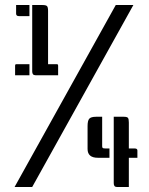

<svg xmlns="http://www.w3.org/2000/svg" viewBox="-20 -743 593 763"><path d="M432 -279H472Q485 -279 488.5 -274.5Q492 -270 492 -256V-153H515Q526 -153 526 -145V-116H492V0H444Q432 0 432 -15ZM386 -279V-163Q386 -155 390 -154Q394 -153 401 -153H415V-116H369Q328 -116 328 -151V-242Q328 -264 335 -271.5Q342 -279 362 -279ZM108 -723H149Q163 -723 167 -718.5Q171 -714 171 -700V-488H201Q208 -488 209.5 -487Q211 -486 211 -481V-444H121Q108 -444 108 -459ZM97 -444H40V-481Q40 -486 41.5 -487Q43 -488 50 -488H97ZM97 -679H55Q44 -679 44 -689V-723H97ZM108 0H38L440 -723H510Z"/></svg>

Font: Keania One
Style: Regular
Weight: 400
Designer: Julia Petretta
Foundry: Julia Petretta
Version: Version 1.003